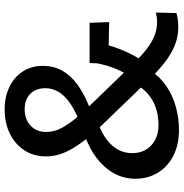

<svg xmlns="http://www.w3.org/2000/svg" viewBox="-2 -777 789 825"><g transform="rotate(-90 392.5 -364.5)"><path d="M689 7Q647 7 610 -8Q573 -23 537 -51Q501 -79 464 -117L274 -314Q230 -359 203 -394.5Q176 -430 160.5 -459Q145 -488 139 -513Q133 -538 133 -561Q133 -614 159 -654Q185 -694 230.5 -716.5Q276 -739 335 -739Q389 -739 431.5 -718.5Q474 -698 498 -661Q522 -624 522 -574Q522 -529 501.5 -492Q481 -455 440.5 -425.5Q400 -396 340 -373L292 -421Q339 -441 368.5 -463Q398 -485 412 -510.5Q426 -536 426 -564Q426 -605 401.5 -629Q377 -653 336 -653Q292 -653 265 -627.5Q238 -602 238 -561Q238 -543 243 -524.5Q248 -506 260 -485Q272 -464 294.5 -436Q317 -408 353 -371L527 -191Q565 -151 596 -127.5Q627 -104 654.5 -94Q682 -84 710 -84Q722 -84 732.5 -85.5Q743 -87 751 -90L749 -1Q737 3 721 5Q705 7 689 7ZM246 10Q184 10 137 -13.5Q90 -37 63.5 -79.5Q37 -122 37 -178Q37 -228 61 -270.5Q85 -313 127.5 -345Q170 -377 227 -396L277 -338Q233 -322 204 -299.5Q175 -277 161 -250Q147 -223 147 -191Q147 -140 180.5 -109Q214 -78 267 -78Q327 -78 370.5 -102Q414 -126 439 -169L502 -113Q475 -71 434 -43.5Q393 -16 344.5 -3Q296 10 246 10ZM549 -155 484 -212Q504 -245 515.5 -277.5Q527 -310 533 -343L534 -374H707L710 -290L610 -292Q604 -270 594.5 -245.5Q585 -221 573.5 -198Q562 -175 549 -155Z"/></g></svg>

Font: Mona Sans SemiExpanded Medium
Style: Regular
Weight: 500
Width: 6
Designer: Deni Anggara
Foundry: GitHub
Version: Version 2.000